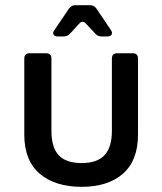

<svg xmlns="http://www.w3.org/2000/svg" viewBox="-20 -708 628 743"><path d="M296 15Q193 15 133.5 -36Q74 -87 74 -187V-481Q74 -502 95 -502H158Q179 -502 179 -481V-202Q179 -138 207 -107.5Q235 -77 296 -77Q356 -77 384.5 -107.5Q413 -138 413 -202V-481Q413 -502 434 -502H493Q514 -502 514 -481V-187Q514 -87 456 -36Q398 15 296 15ZM203 -567Q191 -567 187 -574.5Q183 -582 191 -592L247 -675Q256 -688 272 -688H328Q344 -688 353 -675L409 -592Q416 -582 412 -574.5Q408 -567 396 -567H373Q357 -567 348 -579L314 -615Q300 -632 286 -616L252 -579Q242 -567 226 -567Z"/></svg>

Font: Pitagon Sans Medium
Style: Regular
Weight: 500
Designer: Travis Tran
Foundry: Pitagon
Version: Version 1.001; ttfautohint (v1.8.4.7-5d5b);gftools[0.9.26]